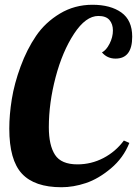

<svg xmlns="http://www.w3.org/2000/svg" viewBox="-20 -770 575 806"><path d="M500 -180 523 -170Q498 -107 445.5 -63Q393 -19 340.5 -1.5Q288 16 238 16Q125 16 72 -41Q19 -98 19 -230Q19 -288 29.5 -353.5Q40 -419 66.5 -491Q93 -563 131.5 -619.5Q170 -676 231.5 -713Q293 -750 368 -750Q444 -750 489.5 -717.5Q535 -685 535 -616Q535 -524 465 -524Q430 -524 408 -550Q426 -559 440 -586.5Q454 -614 454 -642Q454 -669 439.5 -686Q425 -703 393 -703Q340 -703 291 -628.5Q242 -554 213.5 -446Q185 -338 185 -236Q185 -160 211 -120Q237 -80 305 -80Q363 -80 414 -106.5Q465 -133 500 -180Z"/></svg>

Font: Lobster 1.4
Style: Regular
Weight: 400
Designer: Pablo Impallari
Foundry: Pablo Impallari. www.impallari.com
Version: Version 1.4